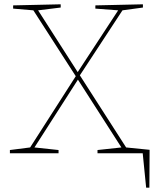

<svg xmlns="http://www.w3.org/2000/svg" viewBox="-20 -712 731 892"><path d="M351 -362 566 -27 675 -16 674 160H659L643 0H433V-15L544 -27L342 -342L140 -27L252 -15V0H26V-15L120 -27L332 -358L135 -664L41 -672V-687L262 -692V-677L157 -664L341 -377L529 -664L423 -672V-687L644 -692V-677L549 -664Z"/></svg>

Font: Bitter Pro Thin
Style: Regular
Weight: 250
Designer: Sol Matas, and Bitter project Authors
Foundry: Sol Matas
Version: Version 1.010